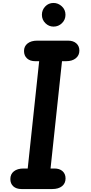

<svg xmlns="http://www.w3.org/2000/svg" viewBox="-20 -1279 617 1299"><path d="M125.5 0Q90.5 0 70.2 -18.2Q50 -36.5 50 -67.5Q50 -101 74 -120Q98 -139 140 -139H167.5L245 -865H218Q184 -865 163.2 -883.5Q142.5 -902 142.5 -934Q142.5 -966 166.5 -985Q190.5 -1004 232 -1004H440.5Q475.5 -1004 496.2 -985.8Q517 -967.5 517 -936.5Q517 -904.5 492.8 -884.8Q468.5 -865 427.5 -865H399.5L322 -139H348Q383 -139 403.2 -120.8Q423.5 -102.5 423.5 -71.5Q423.5 -38.5 399.5 -19.2Q375.5 0 333.5 0ZM342 -1099Q310.5 -1099 287 -1122.2Q263.5 -1145.5 263.5 -1179Q263.5 -1211.5 286 -1235.2Q308.5 -1259 342 -1259Q373.5 -1259 398.2 -1236.2Q423 -1213.5 423 -1179Q423 -1145.5 399.2 -1122.2Q375.5 -1099 342 -1099Z"/></svg>

Font: Edu SA Hand
Style: Bold
Weight: 700
Designer: Tina and Corey Anderson, Eben Sorkin, Mirko Velimirovic
Foundry: Google for Education
Version: Version 2.000